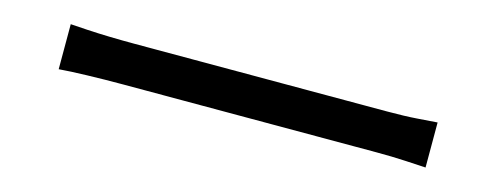

<svg xmlns="http://www.w3.org/2000/svg" viewBox="-20 -585 1040 402"><g transform="rotate(15 500.0 -384.0)"><path d="M101.9 -433Q117 -432 139 -430.6Q161.1 -429.3 187.4 -428.6Q213.7 -427.9 241.3 -427.9Q257.1 -427.9 290.7 -427.9Q324.3 -427.9 369.1 -427.9Q414 -427.9 464.6 -427.9Q515.2 -427.9 565.8 -427.9Q616.4 -427.9 661.5 -427.9Q706.6 -427.9 739.9 -427.9Q773.3 -427.9 789.4 -427.9Q827 -427.9 853.8 -429.9Q880.6 -432 897.1 -433V-335.4Q881.8 -336.4 852.6 -337.9Q823.4 -339.5 790 -339.5Q773.9 -339.5 740 -339.5Q706.2 -339.5 661.4 -339.5Q616.6 -339.5 566 -339.5Q515.4 -339.5 464.8 -339.5Q414.2 -339.5 369.4 -339.5Q324.5 -339.5 290.9 -339.5Q257.3 -339.5 241.3 -339.5Q200.1 -339.5 162.8 -338.4Q125.5 -337.4 101.9 -335.4Z"/></g></svg>

Font: Noto Sans HK Thin
Style: Regular
Weight: 100
Designer: Ryoko NISHIZUKA 西塚涼子 (kana, bopomofo & ideographs); Paul D. Hunt (Latin, Greek & Cyrillic); Sandoll Communications 산돌커뮤니
Foundry: Adobe
Version: Version 2.004-H2;hotconv 1.0.118;makeotfexe 2.5.65603